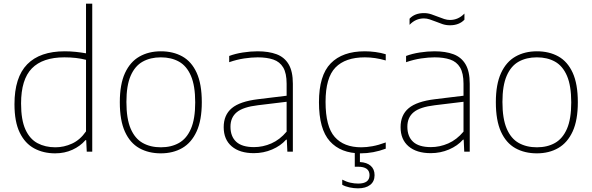

<svg xmlns="http://www.w3.org/2000/svg" viewBox="-20 -828 3233 1048"><path d="M281 9Q217 9 166.8 -18Q116.5 -45 87.8 -104Q59 -163 59 -259Q59 -406 128.5 -477Q198 -548 333.5 -548Q364 -548 394.2 -544.8Q424.5 -541.5 449.5 -537V-808H483.5V0H453.5L450.5 -63H446.5Q418 -30 375.2 -10.5Q332.5 9 281 9ZM282.5 -24Q329 -24 373.2 -44.2Q417.5 -64.5 449.5 -111V-501.5Q397.5 -515 331.5 -515Q213 -515 154 -454.8Q95 -394.5 95 -263Q95 -173.5 118.8 -121.2Q142.5 -69 184.8 -46.5Q227 -24 282.5 -24Z M858 9Q791 9 740.5 -19.2Q690 -47.5 662 -109Q634 -170.5 634 -270Q634 -368 662.2 -429.2Q690.5 -490.5 741 -519.2Q791.5 -548 858 -548Q925 -548 975.2 -520Q1025.5 -492 1053.5 -430.8Q1081.5 -369.5 1081.5 -270Q1081.5 -172 1053.2 -110.5Q1025 -49 974.8 -20Q924.5 9 858 9ZM858 -24Q915 -24 957 -47.8Q999 -71.5 1022.2 -125.2Q1045.5 -179 1045.5 -269Q1045.5 -360 1022.2 -414Q999 -468 957 -491.5Q915 -515 858 -515Q801 -515 758.8 -491.5Q716.5 -468 693.2 -414.5Q670 -361 670 -271.5Q670 -180 693.2 -125.8Q716.5 -71.5 758.8 -47.8Q801 -24 858 -24Z M1365.5 8Q1288.5 8 1244.8 -29.2Q1201 -66.5 1201 -134Q1201 -200.5 1245.2 -237.5Q1289.5 -274.5 1388.5 -286.5L1544.5 -305.5V-370.5Q1544.5 -428.5 1525.8 -459.8Q1507 -491 1471.8 -503Q1436.5 -515 1386.5 -515Q1353.5 -515 1313 -509Q1272.5 -503 1231 -488.5V-522.5Q1264 -535 1305.8 -541.5Q1347.5 -548 1386 -548Q1446.5 -548 1489.5 -532Q1532.5 -516 1555.5 -477.2Q1578.5 -438.5 1578.5 -371V0H1548.5L1545.5 -65.5H1541.5Q1512 -32 1465.2 -12Q1418.5 8 1365.5 8ZM1238 -136.5Q1238 -83 1269.5 -54Q1301 -25 1366.5 -25Q1415 -25 1461.2 -45.2Q1507.5 -65.5 1544.5 -109.5V-272.5L1387.5 -253.5Q1307 -244 1272.5 -215.5Q1238 -187 1238 -136.5Z M1948.5 9Q1840 9 1780.5 -57Q1721 -123 1721 -270Q1721 -416.5 1785.2 -482.2Q1849.5 -548 1971 -548Q1999.5 -548 2029.2 -544Q2059 -540 2085.5 -532V-498Q2028 -515 1971.5 -515Q1865 -515 1811 -459.5Q1757 -404 1757 -272Q1757 -137 1807 -80.5Q1857 -24 1952 -24Q1980.5 -24 2013.2 -30Q2046 -36 2085.5 -50.5V-16.5Q2017.5 9 1948.5 9ZM1934 200Q1912 200 1888.2 195Q1864.5 190 1848 180.5V152.5Q1871 164.5 1892.5 169.2Q1914 174 1935 174Q1997 174 1997 128Q1997 82 1934 82H1916.5V-10H1944.5V56.5Q1982.5 58.5 2003.5 77Q2024.5 95.5 2024.5 128Q2024.5 162.5 2000.5 181.2Q1976.5 200 1934 200Z M2331 8Q2254 8 2210.2 -29.2Q2166.5 -66.5 2166.5 -134Q2166.5 -200.5 2210.8 -237.5Q2255 -274.5 2354 -286.5L2510 -305.5V-370.5Q2510 -428.5 2491.2 -459.8Q2472.5 -491 2437.2 -503Q2402 -515 2352 -515Q2319 -515 2278.5 -509Q2238 -503 2196.5 -488.5V-522.5Q2229.5 -535 2271.2 -541.5Q2313 -548 2351.5 -548Q2412 -548 2455 -532Q2498 -516 2521 -477.2Q2544 -438.5 2544 -371V0H2514L2511 -65.5H2507Q2477.5 -32 2430.8 -12Q2384 8 2331 8ZM2203.5 -136.5Q2203.5 -83 2235 -54Q2266.5 -25 2332 -25Q2380.5 -25 2426.8 -45.2Q2473 -65.5 2510 -109.5V-272.5L2353 -253.5Q2272.5 -244 2238 -215.5Q2203.5 -187 2203.5 -136.5ZM2436 -690Q2414.5 -690 2395 -696.5Q2375.5 -703 2357.5 -710.5Q2341 -717 2325.2 -722.2Q2309.5 -727.5 2294 -727.5Q2248.5 -727.5 2215.5 -692.5V-726Q2244 -756.5 2294 -756.5Q2315.5 -756.5 2335 -749.8Q2354.5 -743 2372.5 -736Q2389 -729.5 2404.8 -724.2Q2420.5 -719 2436 -719Q2481.5 -719 2515 -754V-720.5Q2486 -690 2436 -690Z M2910.5 9Q2843.5 9 2793 -19.2Q2742.5 -47.5 2714.5 -109Q2686.5 -170.5 2686.5 -270Q2686.5 -368 2714.8 -429.2Q2743 -490.5 2793.5 -519.2Q2844 -548 2910.5 -548Q2977.5 -548 3027.8 -520Q3078 -492 3106 -430.8Q3134 -369.5 3134 -270Q3134 -172 3105.8 -110.5Q3077.5 -49 3027.2 -20Q2977 9 2910.5 9ZM2910.5 -24Q2967.5 -24 3009.5 -47.8Q3051.5 -71.5 3074.8 -125.2Q3098 -179 3098 -269Q3098 -360 3074.8 -414Q3051.5 -468 3009.5 -491.5Q2967.5 -515 2910.5 -515Q2853.5 -515 2811.2 -491.5Q2769 -468 2745.8 -414.5Q2722.5 -361 2722.5 -271.5Q2722.5 -180 2745.8 -125.8Q2769 -71.5 2811.2 -47.8Q2853.5 -24 2910.5 -24Z"/></svg>

Font: Encode Sans SemiExpanded SemiExpanded Thin
Style: Regular
Weight: 100
Width: 6
Designer: Multiple Designers
Foundry: Impallari Type
Version: Version 3.000; ttfautohint (v1.8.3) -l 8 -r 50 -G 200 -x 14 